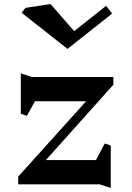

<svg xmlns="http://www.w3.org/2000/svg" viewBox="-20 -912 651 950"><path d="M455 -120 498 -202 528 -192V18L473 0H70V-38L406 -411H153L113 -339L83 -349V-549L138 -531H541V-493L207 -120ZM314 -670 87 -849 106 -873 230 -892 347 -758 505 -883 535 -845Z"/></svg>

Font: Inknut Antiqua
Style: Regular
Weight: 400
Designer: Claus Eggers Sørensen
Foundry: Claus Eggers Sørensen
Version: Version 1.003; ttfautohint (v1.8.2) -l 8 -r 50 -G 200 -x 14 